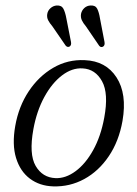

<svg xmlns="http://www.w3.org/2000/svg" viewBox="-20 -670 500 699"><path d="M288.5 -451Q365.5 -448 404.2 -388.2Q443 -328.5 426 -230Q413 -156 376.2 -101.5Q339.5 -47 286.8 -18.2Q234 10.5 173.5 8.5Q124.5 7 89 -19.5Q53.5 -46 38.5 -94.8Q23.5 -143.5 35.5 -211.5Q48 -282.5 84.5 -337.5Q121 -392.5 173.8 -423.2Q226.5 -454 288.5 -451ZM182 -21.5Q219 -20 255.2 -46.8Q291.5 -73.5 319.2 -123.5Q347 -173.5 359.5 -241.5Q376 -330 351.5 -374.2Q327 -418.5 281 -421Q242.5 -423.5 205.8 -395.5Q169 -367.5 141.2 -316.5Q113.5 -265.5 101.5 -199.5Q85 -108.5 109.8 -66Q134.5 -23.5 182 -21.5ZM344 -603 360.5 -517Q362.5 -505 355.5 -500.5Q347.5 -495.5 341 -503.5L292.5 -574.5Q283 -585.5 278 -596.2Q273 -607 275 -619.5Q277.5 -632 287 -640.8Q296.5 -649.5 310 -650Q327.5 -651 334 -638Q340.5 -625 344 -603ZM221.5 -603.5 238.5 -517Q240.5 -506 234 -501Q226 -496 219 -504L170.5 -574.5Q161 -585.5 155.5 -596Q150 -606.5 152 -619Q154 -631.5 163.8 -640.2Q173.5 -649 186.5 -650Q204 -651 210.8 -638.2Q217.5 -625.5 221.5 -603.5Z"/></svg>

Font: Fraunces 72pt Soft Light
Style: Italic
Weight: 300
Italic angle: -16°
Version: Version 1.000;[b76b70a41]